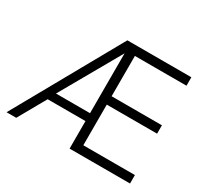

<svg xmlns="http://www.w3.org/2000/svg" viewBox="-138 -847 1090 1033"><g transform="rotate(30 407.0 -330.0)"><path d="M378.5 -660H442.5L442 -171H165.5L69 0H9ZM189 -220H405.5V-591L404 -598ZM400.5 -660H776V-607.5H455.5V-357H768V-305H455.5V-52.5H776V0H400.5Z"/></g></svg>

Font: League Spartan Thin Light
Style: Regular
Weight: 300
Version: Version 2.002